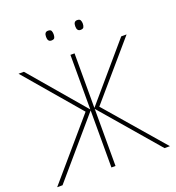

<svg xmlns="http://www.w3.org/2000/svg" viewBox="-156 -1020 1049 1144"><g transform="rotate(-20 368.0 -447.5)"><path d="M323 -365 25 -714H59L354 -368V-714H380V-368L676 -714H710L410 -365L725 0H691L380 -362V0H354V-362L44 0H10ZM439 -864Q439 -833 462 -833Q478 -833 482.5 -842Q487 -851 487 -864Q487 -876 482.5 -885.5Q478 -895 462 -895Q439 -895 439 -864ZM254 -864Q254 -833 277 -833Q294 -833 298 -842Q302 -851 302 -864Q302 -876 298 -885.5Q294 -895 277 -895Q254 -895 254 -864Z"/></g></svg>

Font: Noto Sans UI Thin
Style: Regular
Weight: 250
Designer: Monotype Design Team
Foundry: Monotype Imaging Inc.
Version: Version 1.901